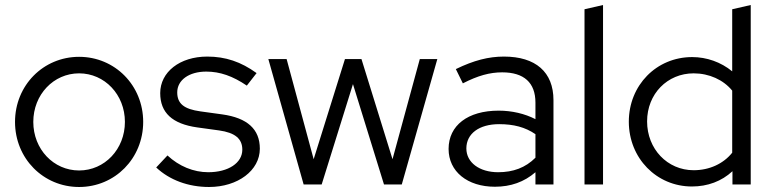

<svg xmlns="http://www.w3.org/2000/svg" viewBox="-20 -737 3082 767"><path d="M296 10C439 10 552 -104 552 -250C552 -396 439 -510 296 -510C153 -510 40 -396 40 -250C40 -104 153 10 296 10ZM296 -56C194 -56 113 -141 113 -250C113 -359 194 -444 296 -444C398 -444 479 -359 479 -250C479 -141 398 -56 296 -56Z M815 10C930 10 1018 -56 1018 -143C1018 -221 968 -266 868 -280L781 -292C715 -301 688 -323 688 -368C688 -417 735 -451 804 -451C859 -451 910 -433 966 -395L1005 -445C943 -490 881 -511 808 -511C698 -511 620 -449 620 -365C620 -287 668 -242 768 -228L855 -216C919 -207 948 -183 948 -139C948 -86 892 -49 812 -49C753 -49 695 -73 649 -116L604 -68C657 -18 732 10 815 10Z M1193 0H1265L1390 -401L1514 0H1585L1727 -501H1657L1548 -101L1424 -501H1358L1233 -101L1125 -501H1052Z M1957 9C2020 9 2074 -10 2119 -49V0H2191V-337C2191 -449 2120 -511 1993 -511C1932 -511 1873 -496 1801 -461L1829 -404C1889 -435 1937 -448 1986 -448C2073 -448 2119 -407 2119 -327V-261C2076 -283 2025 -295 1972 -295C1849 -295 1772 -236 1772 -142C1772 -52 1847 9 1957 9ZM1843 -144C1843 -203 1894 -241 1974 -241C2032 -241 2078 -229 2119 -201V-107C2079 -67 2030 -49 1970 -49C1895 -49 1843 -88 1843 -144Z M2315 0H2389V-717L2315 -700Z M2744 8C2807 8 2863 -13 2906 -53V0H2979V-717L2905 -700V-452C2860 -489 2803 -509 2745 -509C2602 -509 2492 -396 2492 -251C2492 -105 2603 8 2744 8ZM2751 -57C2646 -57 2565 -142 2565 -252C2565 -362 2646 -444 2751 -444C2813 -444 2870 -418 2905 -375V-127C2870 -83 2814 -57 2751 -57Z"/></svg>

Font: Red Hat Display
Style: Regular
Weight: 400
Designer: Pentagram, MCKL
Foundry: Pentagram, MCKL
Version: Version 1.023